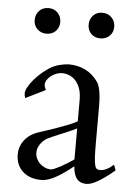

<svg xmlns="http://www.w3.org/2000/svg" viewBox="-50 -691 528 744"><g transform="rotate(5 214.0 -319.0)"><path d="M158.7 -601.6Q158.7 -580.1 144.8 -566.2Q130.9 -552.2 108.9 -552.2Q87.4 -552.2 73.2 -566.2Q59.1 -580.1 59.1 -601.6Q59.1 -623 73.2 -637.5Q87.4 -651.9 108.9 -651.9Q130.9 -651.9 144.8 -637.5Q158.7 -623 158.7 -601.6ZM368.7 -601.6Q368.7 -580.1 354.5 -566.2Q340.3 -552.2 318.4 -552.2Q296.4 -552.2 282.7 -566.2Q269 -580.1 269 -601.6Q269 -623 282.7 -637.5Q296.4 -651.9 318.4 -651.9Q340.3 -651.9 354.5 -637.5Q368.7 -623 368.7 -601.6ZM259.8 -196.8Q254.4 -193.8 244.1 -189.2Q233.9 -184.6 221.7 -179.4Q209.5 -174.3 196.3 -168.9Q183.1 -163.6 171.6 -158.4Q160.2 -153.3 151.9 -149.4Q143.6 -145.5 140.6 -143.1Q127 -132.8 118.7 -118.9Q110.4 -105 110.4 -90.3Q110.4 -78.1 115.5 -66.9Q120.6 -55.7 129.2 -47.6Q137.7 -39.6 148.9 -34.7Q160.2 -29.8 172.4 -29.8Q176.8 -29.8 186 -33.7Q195.3 -37.6 207.3 -43.9Q219.2 -50.3 232.9 -58.8Q246.6 -67.4 259.8 -76.2ZM422.4 -47.9Q349.1 14.2 314 14.2Q290 14.2 277.1 -1Q264.2 -16.1 261.7 -49.8Q222.7 -18.1 192.4 -2Q162.1 14.2 139.6 14.2Q93.3 14.2 66.2 -10.5Q39.1 -35.2 39.1 -77.6Q39.1 -105 54.7 -127.9Q70.3 -150.9 98.6 -163.6Q106 -167 126 -173.3Q146 -179.7 170.2 -188Q194.3 -196.3 219 -205.8Q243.7 -215.3 259.8 -224.6V-307.6Q259.8 -335 252.7 -353.5Q245.6 -372.1 234.6 -383.5Q223.6 -395 210 -400.1Q196.3 -405.3 183.1 -405.3Q172.9 -405.3 161.6 -401.1Q150.4 -397 141.1 -389.9Q131.8 -382.8 125.7 -373.8Q119.6 -364.7 119.6 -355Q119.6 -347.2 126 -334.5L48.8 -296.4Q45.4 -307.1 45.4 -314.5Q45.4 -324.7 53 -338.6Q60.5 -352.5 72.8 -367.2Q85 -381.8 100.8 -395.8Q116.7 -409.7 132.8 -419.9Q151.4 -431.2 169.9 -435.8Q188.5 -440.4 205.1 -441.4Q278.8 -441.4 319.8 -384.3Q328.1 -373 332.5 -349.1Q336.9 -325.2 336.9 -289.6V-147Q336.9 -111.3 338.1 -90.8Q339.4 -70.3 342.3 -59.8Q345.2 -49.3 350.1 -46.6Q355 -43.9 362.3 -43.9Q386.2 -43.9 414.6 -69.3Z"/></g></svg>

Font: HM XNiloofar
Style: Regular
Weight: 400
Designer: Hossein Movahhedian
Version: Version 2.8, 2015